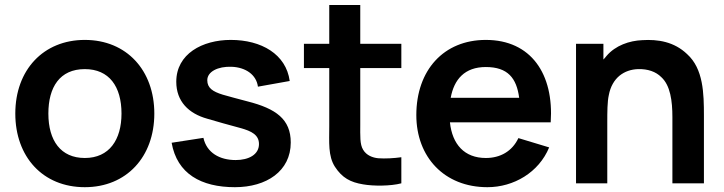

<svg xmlns="http://www.w3.org/2000/svg" viewBox="-20 -739 2920 774"><path d="M321.9 15.6C489.6 15.6 602.1 -106.3 602.1 -281.2C602.1 -455.2 490.6 -578.1 321.9 -578.1C155.2 -578.1 41.7 -457.3 41.7 -281.2C41.7 -107.3 152.1 15.6 321.9 15.6ZM469.8 -281.2C469.8 -176 420.8 -102.1 321.9 -102.1C225 -102.1 175 -171.9 175 -281.2C175 -387.5 220.8 -460.4 321.9 -460.4C419.8 -460.4 469.8 -390.6 469.8 -281.2Z M1147.9 -412.5C1133.3 -520.8 1033.3 -578.1 910.4 -578.1C795.8 -578.1 690.6 -521.9 690.6 -409.4C690.6 -330.2 740.6 -281.2 815.6 -260.4C856.2 -247.9 900 -236.5 949 -222.9C994.8 -210.4 1024 -194.8 1024 -158.3C1024 -115.6 982.3 -93.8 930.2 -93.8C865.6 -93.8 813.5 -122.9 800 -183.3L671.9 -163.5C693.8 -38.5 790.6 15.6 927.1 15.6C1054.2 15.6 1152.1 -49 1152.1 -164.6C1152.1 -258.3 1092.7 -301 978.1 -330.2C935.4 -341.7 906.2 -349 878.1 -357.3C837.5 -369.8 815.6 -384.4 815.6 -415.6C815.6 -450 858.3 -471.9 913.5 -469.8C970.8 -467.7 1013.5 -437.5 1019.8 -389.6Z M1432.3 -464.6H1597.9V-562.5H1432.3V-718.8H1307.3V-562.5H1205.2V-464.6H1307.3V-230.2C1307.3 -165.6 1302.1 -110.4 1330.2 -66.7C1359.4 -21.9 1392.7 -4.2 1443.8 4.2C1484.4 11.5 1555.2 11.5 1597.9 0V-105.2C1567.7 -101 1533.3 -99 1505.2 -101C1482.3 -103.1 1457.3 -112.5 1443.8 -135.4C1430.2 -157.3 1432.3 -192.7 1432.3 -236.5Z M1793.8 -245.8H2200C2213.5 -440.6 2120.8 -578.1 1938.5 -578.1C1768.8 -578.1 1658.3 -456.3 1658.3 -275C1658.3 -106.3 1770.8 15.6 1944.8 15.6C2051 15.6 2152.1 -43.8 2193.8 -144.8L2069.8 -182.3C2044.8 -129.2 1996.9 -102.1 1938.5 -102.1C1852.1 -102.1 1803.1 -157.3 1793.8 -245.8ZM1938.5 -468.8C2027.1 -468.8 2062.5 -424 2072.9 -344.8H1796.9C1810.4 -418.8 1853.1 -468.8 1938.5 -468.8Z M2750 -520.8C2697.9 -570.8 2632.3 -581.2 2568.8 -577.1C2517.7 -575 2461.5 -556.2 2425 -513.5C2420.8 -508.3 2416.7 -503.1 2412.5 -499V-562.5H2302.1V0H2428.1V-244.8V-245.8C2428.1 -286.5 2428.1 -329.2 2434.4 -356.2C2440.6 -389.6 2456.2 -416.7 2478.1 -434.4C2499 -451 2524 -459.4 2552.1 -460.4C2591.7 -461.5 2624 -450 2645.8 -428.1C2682.3 -394.8 2690.6 -332.3 2690.6 -266.7V0H2817.7V-271.9C2817.7 -362.5 2815.6 -461.5 2750 -520.8Z"/></svg>

Font: Manrope3 Bold
Style: Regular
Weight: 700
Designer: Mikhail Sharanda
Foundry: Mikhail Sharanda
Version: Version 3.000;PS 003.000;hotconv 1.0.88;makeotf.lib2.5.64775